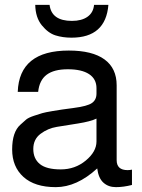

<svg xmlns="http://www.w3.org/2000/svg" viewBox="-20 -747 583 790"><path d="M125 -727H184Q192 -661 276 -661Q316 -661 340 -678Q364 -695 367 -727H426Q415 -592 274 -592Q238 -592 208 -601.5Q178 -611 152 -643Q126 -675 125 -727ZM377 -165V-259Q352 -247 301.5 -239Q251 -231 214 -225Q177 -219 147 -196.5Q117 -174 117 -134Q117 -94 144 -72Q171 -50 230 -50Q289 -50 333 -86.5Q377 -123 377 -165ZM53 -369Q59 -539 263 -539Q360 -539 410 -502.5Q460 -466 460 -396V-88Q460 -47 505 -47Q514 -47 523 -49V14Q488 23 457 23Q426 23 405.5 4.5Q385 -14 380 -54Q296 23 209.5 23Q123 23 76.5 -19Q30 -61 30 -132Q30 -204 64 -234Q78 -247 87.5 -255Q97 -263 119.5 -270.5Q142 -278 154 -281.5Q166 -285 196 -290Q230 -296 284.5 -303Q339 -310 358 -323Q377 -336 377 -362V-384Q377 -422 346.5 -442Q316 -462 259 -462Q202 -462 172 -439.5Q142 -417 137 -369Z"/></svg>

Font: Autonym
Style: Regular
Weight: 500
Version: Version 1.0.20131126